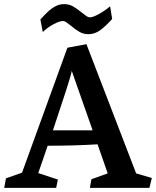

<svg xmlns="http://www.w3.org/2000/svg" viewBox="-37 -906 752 926"><path d="M695.3 -47.4 683.6 0H396.5L403.8 -41.5L482.4 -69.8L433.6 -210Q322.3 -203.1 192.9 -203.1Q175.3 -150.9 163.1 -116.2Q150.9 -81.5 147.5 -71.3L242.2 -40L233.9 0H-16.6L-8.3 -45.9L69.3 -73.2L288.1 -675.8L379.9 -692.9L619.6 -69.8ZM409.7 -277.3 309.1 -564Q306.2 -545.4 282.2 -471.2Q258.3 -397 218.3 -277.3ZM157.7 -812Q179.7 -836.4 196.3 -851.6Q212.9 -866.7 231.9 -876.5Q251 -886.2 272.5 -886.2Q295.9 -886.2 315.2 -875.2Q334.5 -864.3 358.4 -844.7Q372.1 -833.5 380.6 -827.9Q389.2 -822.3 396.5 -822.3Q410.6 -822.3 438.7 -837.6Q466.8 -853 494.1 -875.5L503.9 -814.5Q471.7 -778.8 445.8 -760Q419.9 -741.2 389.2 -741.2Q365.7 -741.2 346.7 -752Q327.6 -762.7 304.7 -782.2Q289.6 -794.4 281.5 -799.6Q273.4 -804.7 266.1 -804.7Q250.5 -804.7 221.4 -789.3Q192.4 -773.9 169.4 -751.5Z"/></svg>

Font: Vesper Libre Medium
Style: Regular
Weight: 500
Designer: Robert Keller & Kimya Gandhi
Foundry: Mota Italic
Version: Version 1.058